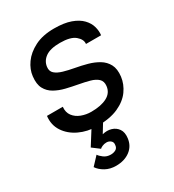

<svg xmlns="http://www.w3.org/2000/svg" viewBox="-179 -615 860 947"><g transform="rotate(-30 251.5 -142.0)"><path d="M219 12Q165 12 119.5 -9.5Q74 -31 49 -69Q24 -107 30 -156H120Q117 -125 132.5 -104.5Q148 -84 174.5 -74Q201 -64 230 -64Q286 -64 320 -82Q354 -100 358 -137Q361 -163 345.5 -177.5Q330 -192 302.5 -199.5Q275 -207 242 -213Q209 -219 176 -227Q143 -235 116.5 -250Q90 -265 76 -291Q62 -317 67 -360Q71 -397 95.5 -431.5Q120 -466 165 -489Q210 -512 275 -512Q332 -512 369.5 -498.5Q407 -485 428 -463Q449 -441 456 -415.5Q463 -390 460 -367H374Q377 -392 351 -414Q325 -436 265 -436Q210 -436 182.5 -416.5Q155 -397 151 -365Q148 -341 163.5 -327.5Q179 -314 206.5 -306Q234 -298 267.5 -292Q301 -286 334 -277Q367 -268 393.5 -252Q420 -236 434 -209.5Q448 -183 443 -141Q438 -101 413 -66Q388 -31 340.5 -9.5Q293 12 219 12ZM203 228Q169 228 143 213.5Q117 199 103 178L146 132Q152 142 168.5 154.5Q185 167 208 167Q224 167 236.5 160Q249 153 250 135Q252 121 242 112.5Q232 104 218 104Q205 104 194 109Q183 114 180 118L139 87L190 6H256L223 60Q250 53 273.5 60Q297 67 310.5 86.5Q324 106 320 138Q315 180 283 204Q251 228 203 228Z"/></g></svg>

Font: Inclusive Sans
Style: Italic
Weight: 400
Italic angle: -7°
Designer: Olivia King
Foundry: Olivia King
Version: Version 2.004